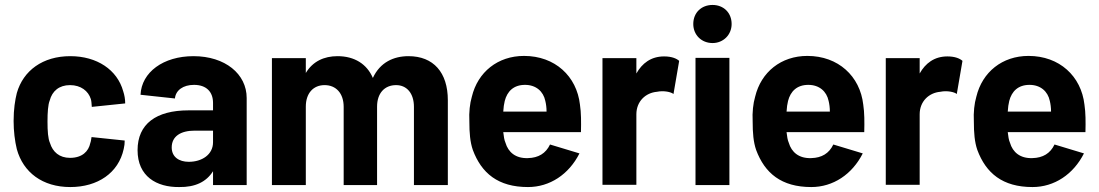

<svg xmlns="http://www.w3.org/2000/svg" viewBox="-20 -748 4441 776"><path d="M264 8C375 8 459 -49 480 -146C483 -159 484 -168 484 -180L350 -194C348 -184 348 -178 345 -170C338 -136 312 -110 263 -110C220 -110 193 -134 182 -170C174 -188 172 -218 172 -257C172 -293 174 -325 181 -342C191 -380 219 -404 263 -404C307 -404 337 -380 347 -348C350 -339 350 -327 351 -316L486 -330C486 -347 483 -364 478 -379C454 -466 372 -521 264 -521C153 -521 74 -463 48 -372C41 -344 35 -307 35 -259C35 -218 40 -178 48 -145C74 -51 152 8 264 8Z M841 -332V-302H742C611 -302 536 -247 536 -141C536 -35 613 9 704 8C769 9 814 -13 841 -56V0H977V-352C977 -449 890 -521 762 -521C640 -521 552 -456 548 -365L687 -350C690 -383 720 -405 764 -405C814 -405 841 -377 841 -332ZM674 -152C674 -197 710 -220 767 -220H841V-173C841 -123 796 -94 743 -94C703 -94 674 -114 674 -152Z M1653 -316V0H1790V-343C1790 -455 1732 -521 1631 -521C1571 -521 1516 -496 1487 -433C1463 -489 1413 -521 1344 -521C1290 -521 1244 -500 1216 -453V-513H1079V0H1216V-317C1216 -371 1246 -404 1292 -404C1338 -404 1369 -371 1369 -316V0H1504V-317C1504 -371 1534 -404 1581 -404C1624 -404 1653 -371 1653 -316Z M2114 8C2202 8 2279 -43 2322 -128L2203 -164C2186 -128 2156 -110 2114 -109C2064 -107 2034 -133 2023 -171C2018 -182 2016 -197 2014 -214H2328C2329 -254 2329 -293 2324 -325C2311 -440 2223 -522 2098 -522C1992 -522 1911 -457 1887 -357C1879 -330 1875 -294 1877 -257C1877 -211 1880 -174 1891 -142C1926 -48 1993 8 2114 8ZM2014 -297C2015 -314 2017 -328 2020 -340C2030 -379 2056 -405 2102 -405C2146 -405 2176 -379 2184 -340C2187 -328 2189 -313 2189 -297Z M2415 -1H2552V-286C2552 -339 2590 -373 2635 -377C2663 -383 2693 -376 2702 -368L2725 -502C2715 -511 2696 -520 2664 -520C2611 -520 2575 -492 2552 -451V-513H2415Z M2791 0H2928V-514H2791ZM2782 -651C2782 -607 2815 -574 2860 -574C2903 -574 2937 -607 2937 -651C2937 -697 2904 -728 2860 -728C2815 -728 2782 -697 2782 -651Z M3259 8C3347 8 3424 -43 3467 -128L3348 -164C3331 -128 3301 -110 3259 -109C3209 -107 3179 -133 3168 -171C3163 -182 3161 -197 3159 -214H3473C3474 -254 3474 -293 3469 -325C3456 -440 3368 -522 3243 -522C3137 -522 3056 -457 3032 -357C3024 -330 3020 -294 3022 -257C3022 -211 3025 -174 3036 -142C3071 -48 3138 8 3259 8ZM3159 -297C3160 -314 3162 -328 3165 -340C3175 -379 3201 -405 3247 -405C3291 -405 3321 -379 3329 -340C3332 -328 3334 -313 3334 -297Z M3560 -1H3697V-286C3697 -339 3735 -373 3780 -377C3808 -383 3838 -376 3847 -368L3870 -502C3860 -511 3841 -520 3809 -520C3756 -520 3720 -492 3697 -451V-513H3560Z M4153 8C4241 8 4318 -43 4361 -128L4242 -164C4225 -128 4195 -110 4153 -109C4103 -107 4073 -133 4062 -171C4057 -182 4055 -197 4053 -214H4367C4368 -254 4368 -293 4363 -325C4350 -440 4262 -522 4137 -522C4031 -522 3950 -457 3926 -357C3918 -330 3914 -294 3916 -257C3916 -211 3919 -174 3930 -142C3965 -48 4032 8 4153 8ZM4053 -297C4054 -314 4056 -328 4059 -340C4069 -379 4095 -405 4141 -405C4185 -405 4215 -379 4223 -340C4226 -328 4228 -313 4228 -297Z"/></svg>

Font: Vanilla Cream ExtraBold
Style: Regular
Weight: 800
Designer: Jeremy Tribby, Jinavaṁso
Foundry: Tribby Type
Version: Version 1.422;Glyphs 3.1.2 (3151)